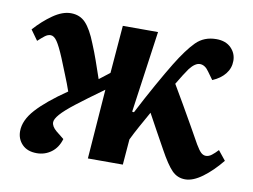

<svg xmlns="http://www.w3.org/2000/svg" viewBox="-64 -620 955 725"><g transform="rotate(10 413.5 -257.5)"><path d="M445 -203 452 -202Q483 -262 513 -315.5Q543 -369 565 -405Q603 -467 633.5 -497.5Q664 -528 711 -528Q747 -528 767.5 -507.5Q788 -487 788 -458Q788 -430 770.5 -408Q753 -386 722 -373L701 -402Q686 -424 667 -424.5Q648 -425 627 -398Q619 -387 609 -371Q599 -355 587 -335Q607 -301 628.5 -264Q650 -227 672 -188Q695 -146 708 -124Q721 -102 729.5 -94.5Q738 -87 748 -87Q759 -87 770 -95.5Q781 -104 793 -117L822 -81Q788 -39 752 -12.5Q716 14 686 14Q656 14 635 -7.5Q614 -29 585 -82Q568 -112 549 -147Q530 -182 514 -211Q496 -179 480.5 -151Q465 -123 453 -98L445 0H311L331 -267Q267 -221 229 -191.5Q191 -162 174.5 -143Q158 -124 158 -112Q158 -96 177 -80L207 -56Q197 -22 172.5 -4Q148 14 117 14Q81 14 61 -6.5Q41 -27 41 -57Q41 -99 79.5 -141.5Q118 -184 194 -236Q184 -265 172 -294Q160 -323 147 -356Q129 -399 117 -416.5Q105 -434 92 -434Q81 -434 70 -425.5Q59 -417 45 -404L17 -443Q49 -479 85 -504Q121 -529 153 -529Q188 -529 210 -505.5Q232 -482 252 -431Q265 -400 275.5 -370Q286 -340 299 -302L339 -333L354 -516H489Z"/></g></svg>

Font: Literata 36pt
Style: Bold Italic
Weight: 700
Italic angle: -2°
Designer: Latin by Veronika Burian and Jose Scaglione. Greek by Irene Vlachou. Cyrillic by Vera Evstafieva
Foundry: TypeTogether
Version: Version 3.002